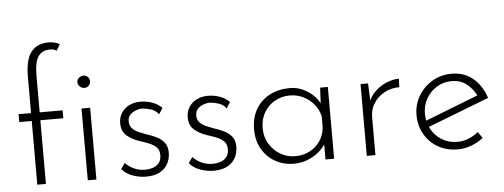

<svg xmlns="http://www.w3.org/2000/svg" viewBox="-50 -899 2735 1042"><g transform="rotate(-5 1317.0 -378.0)"><path d="M115 0V-347H47V-390H115V-587Q115 -681 147.5 -722.5Q180 -764 244 -764Q258 -764 274 -760.5Q290 -757 303 -749L283 -715Q276 -720 267.5 -722.5Q259 -725 248 -725Q205 -725 183.5 -695Q162 -665 162 -588V-390H287V-347H162V0ZM390 -391H437V0H390ZM380 -535Q380 -549 391 -558.5Q402 -568 416 -568Q429 -568 439 -558.5Q449 -549 449 -535Q449 -520 439 -510.5Q429 -501 416 -501Q402 -501 391 -511Q380 -521 380 -535Z M707 8Q673 8 636 -4.5Q599 -17 576 -45L598 -76Q618 -55 645.5 -42.5Q673 -30 704 -30Q727 -30 747.5 -36.5Q768 -43 781 -59Q794 -75 794 -102Q794 -130 778.5 -145Q763 -160 739.5 -169.5Q716 -179 690 -187Q647 -201 619.5 -225Q592 -249 592 -293Q592 -325 607.5 -349Q623 -373 650 -386.5Q677 -400 711 -400Q742 -400 772.5 -390Q803 -380 828 -356L807 -323Q791 -345 764.5 -353Q738 -361 718 -362Q701 -362 682.5 -355Q664 -348 651.5 -334.5Q639 -321 639 -299Q639 -276 652 -261.5Q665 -247 685.5 -238Q706 -229 728 -221Q757 -212 782.5 -199.5Q808 -187 824.5 -166.5Q841 -146 841 -112Q841 -78 826 -50.5Q811 -23 781.5 -7.5Q752 8 707 8Z M1075 8Q1041 8 1004 -4.5Q967 -17 944 -45L966 -76Q986 -55 1013.5 -42.5Q1041 -30 1072 -30Q1095 -30 1115.5 -36.5Q1136 -43 1149 -59Q1162 -75 1162 -102Q1162 -130 1146.5 -145Q1131 -160 1107.5 -169.5Q1084 -179 1058 -187Q1015 -201 987.5 -225Q960 -249 960 -293Q960 -325 975.5 -349Q991 -373 1018 -386.5Q1045 -400 1079 -400Q1110 -400 1140.5 -390Q1171 -380 1196 -356L1175 -323Q1159 -345 1132.5 -353Q1106 -361 1086 -362Q1069 -362 1050.5 -355Q1032 -348 1019.5 -334.5Q1007 -321 1007 -299Q1007 -276 1020 -261.5Q1033 -247 1053.5 -238Q1074 -229 1096 -221Q1125 -212 1150.5 -199.5Q1176 -187 1192.5 -166.5Q1209 -146 1209 -112Q1209 -78 1194 -50.5Q1179 -23 1149.5 -7.5Q1120 8 1075 8Z M1513 8Q1457 8 1411.5 -17.5Q1366 -43 1339.5 -89Q1313 -135 1313 -196Q1313 -261 1341 -307.5Q1369 -354 1417 -378.5Q1465 -403 1526 -403Q1578 -403 1624.5 -372Q1671 -341 1691 -294L1684 -280L1690 -391H1732V0H1685V-121L1695 -103Q1688 -83 1671 -63.5Q1654 -44 1629.5 -27.5Q1605 -11 1575.5 -1.5Q1546 8 1513 8ZM1523 -32Q1567 -32 1602.5 -50.5Q1638 -69 1660 -102Q1682 -135 1685 -178V-234Q1677 -271 1653.5 -300Q1630 -329 1596 -346Q1562 -363 1522 -363Q1478 -363 1441 -342.5Q1404 -322 1382 -285Q1360 -248 1360 -198Q1360 -152 1382 -114.5Q1404 -77 1441.5 -54.5Q1479 -32 1523 -32Z M1951 -391 1956 -271 1950 -286Q1963 -322 1991 -348Q2019 -374 2053.5 -388Q2088 -402 2120 -402L2118 -356Q2073 -356 2036.5 -336Q2000 -316 1978.5 -282.5Q1957 -249 1957 -207V0H1910V-391Z M2406 8Q2345 8 2298 -19Q2251 -46 2224.5 -92.5Q2198 -139 2198 -197Q2198 -254 2226 -301Q2254 -348 2301.5 -376Q2349 -404 2407 -404Q2477 -404 2524.5 -363Q2572 -322 2593 -256L2251 -124L2237 -158L2550 -280L2540 -266Q2523 -306 2488.5 -335Q2454 -364 2404 -364Q2359 -364 2323 -342Q2287 -320 2265.5 -283Q2244 -246 2244 -199Q2244 -155 2264.5 -117Q2285 -79 2322 -56Q2359 -33 2407 -33Q2439 -33 2468.5 -45Q2498 -57 2521 -76L2545 -42Q2517 -20 2480.5 -6Q2444 8 2406 8Z"/></g></svg>

Font: Josefin Sans Thin Light
Style: Regular
Weight: 300
Version: Version 2.000